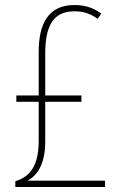

<svg xmlns="http://www.w3.org/2000/svg" viewBox="-20 -744 481 764"><path d="M276 -724C172 -724 134 -649 134 -538V-364H45V-339H134V-184C134 -88 102 -41 41 -23V0H398V-25H89C131 -46 160 -96 160 -180V-339H304V-364H160V-532C160 -647 196 -699 276 -699C308 -699 336 -692 369 -669L383 -690C354 -711 322 -724 276 -724Z"/></svg>

Font: Noto Sans Lao UI Cond Thin
Style: Regular
Weight: 100
Width: 3
Designer: Monotype Design Team
Foundry: Monotype Imaging Inc.
Version: Version 2.000